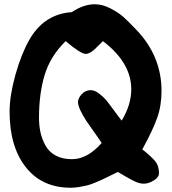

<svg xmlns="http://www.w3.org/2000/svg" viewBox="-20 -720 809 901"><path d="M650 -23 647 -20Q694 18 710 38.5Q726 59 726 93Q726 112 701.5 127Q677 142 655 142Q637 142 617.5 133.5Q598 125 570 108.5Q542 92 533 87Q527 90 498 104Q469 118 460 122.5Q451 127 426.5 137Q402 147 387.5 150.5Q373 154 352 157.5Q331 161 312 161Q177 161 101 64.5Q25 -32 25 -196Q25 -270 52 -367.5Q79 -465 117 -532Q181 -645 297 -661Q299 -662 308 -662Q317 -662 320 -665Q373 -700 425 -700Q461 -700 498.5 -680.5Q536 -661 559 -640.5Q582 -620 618 -582Q738 -458 738 -293Q738 -224 717.5 -166.5Q697 -109 650 -23ZM288 -527 285 -524Q215 -454 189 -366.5Q163 -279 163 -168Q163 -131 170 -99Q177 -67 193.5 -37Q210 -7 241.5 10Q273 27 318 27Q390 27 457 -49Q447 -65 423 -98.5Q399 -132 385 -153Q371 -174 358.5 -199.5Q346 -225 346 -241Q346 -259 363.5 -278Q381 -297 406 -297Q424 -297 445 -281Q466 -265 479.5 -248.5Q493 -232 517 -199Q541 -166 551 -154Q596 -228 596 -301Q596 -426 463 -527L454 -518Q433 -497 424 -488.5Q415 -480 403.5 -473.5Q392 -467 382 -467Q359 -467 288 -527Z"/></svg>

Font: Because We Learn
Style: Regular
Weight: 400
Designer: Liz Wetzel, Aaron Williamson, Russ McMullin
Foundry: Red Hat
Version: Version 1.000